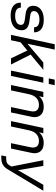

<svg xmlns="http://www.w3.org/2000/svg" viewBox="1055 -1785 884 3034"><g transform="rotate(90 1497.0 -268.0)"><path d="M21.5 -155.3H100.6Q101.6 -65.4 231.4 -65.4Q296.9 -65.4 335 -89.4Q373 -113.3 373 -156.2Q373 -186.5 352.5 -199.7Q332 -212.9 287.1 -218.8L212.9 -228.5Q140.6 -236.3 106 -265.6Q71.3 -294.9 71.3 -348.6Q71.3 -427.7 130.9 -472.7Q190.4 -517.6 292 -517.6Q389.6 -517.6 440.4 -478Q491.2 -438.5 491.2 -364.3H411.1Q411.1 -449.2 286.1 -449.2Q225.6 -449.2 190.4 -425.3Q155.3 -401.4 155.3 -361.3Q155.3 -335 174.3 -320.8Q193.4 -306.6 235.4 -301.8L310.5 -292Q386.7 -282.2 422.4 -252.4Q458 -222.7 458 -167Q458 -85.9 396 -40Q334 5.9 226.6 5.9Q128.9 5.9 75.2 -34.7Q21.5 -75.2 21.5 -155.3Z M842.8 -310.5 999 0H901.4L778.3 -257.8L648.4 -150.4L616.2 0H531.2L678.7 -690.4H763.7L671.9 -259.8L967.8 -510.7H1084Z M1203.1 -510.7H1287.1L1179.7 0H1095.7ZM1238.3 -690.4H1326.2L1306.6 -596.7H1218.8Z M1431.6 -510.7H1515.6L1501 -444.3Q1566.4 -517.6 1669.9 -516.6Q1746.1 -516.6 1788.6 -478Q1831.1 -439.5 1831.1 -370.1Q1831.1 -342.8 1821.3 -303.7L1756.8 0H1671.9L1733.4 -292Q1741.2 -329.1 1741.2 -348.6Q1741.2 -393.6 1714.4 -417.5Q1687.5 -441.4 1637.7 -441.4Q1572.3 -441.4 1528.8 -401.4Q1485.4 -361.3 1469.7 -287.1L1408.2 0H1323.2Z M2002 -510.7H2085.9L2071.3 -444.3Q2136.7 -517.6 2240.2 -516.6Q2316.4 -516.6 2358.9 -478Q2401.4 -439.5 2401.4 -370.1Q2401.4 -342.8 2391.6 -303.7L2327.1 0H2242.2L2303.7 -292Q2311.5 -329.1 2311.5 -348.6Q2311.5 -393.6 2284.7 -417.5Q2257.8 -441.4 2208 -441.4Q2142.6 -441.4 2099.1 -401.4Q2055.7 -361.3 2040 -287.1L1978.5 0H1893.6Z M2994.1 -510.7 2653.3 55.7Q2624 105.5 2581.5 129.4Q2539.1 153.3 2478.5 153.3H2435.5L2451.2 76.2H2490.2Q2532.2 76.2 2555.2 63.5Q2578.1 50.8 2596.7 18.6L2611.3 -6.8L2511.7 -510.7H2601.6L2669.9 -110.4L2900.4 -510.7Z"/></g></svg>

Font: Dinish Expanded
Style: Italic
Weight: 400
Width: 7
Italic angle: -12°
Designer: Charles Nix
Foundry: Playbeing
Version: Version 2.005; ttfautohint (v1.8.3)